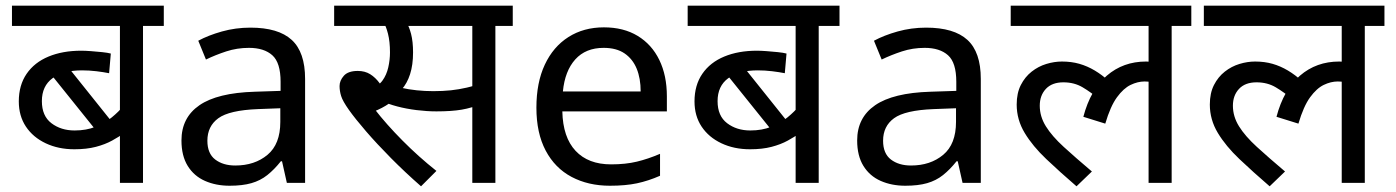

<svg xmlns="http://www.w3.org/2000/svg" viewBox="-20 -642 4900 674"><path d="M555 -551H482V0H401V-201L416 -175Q398 -162 373.5 -148.5Q349 -135 316.5 -126.5Q284 -118 241 -118Q185 -118 140.5 -139Q96 -160 71 -197.5Q46 -235 46 -286Q46 -343 73.5 -383Q101 -423 150.5 -443.5Q200 -464 265 -464Q279 -464 299 -462.5Q319 -461 338.5 -459Q358 -457 369 -454L363 -385Q343 -389 318 -392Q293 -395 268 -395Q202 -395 164.5 -367.5Q127 -340 127 -287Q127 -235 160.5 -209.5Q194 -184 242 -184Q283 -184 315.5 -197Q348 -210 372.5 -230Q397 -250 414 -271L401 -220V-551H22V-622H555ZM205 -424 377 -209 331 -167 143 -401Z M859 -545Q957 -545 1004 -502Q1051 -459 1051 -365V0H987L970 -76H966Q943 -47 918.5 -27.5Q894 -8 862.5 1Q831 10 786 10Q738 10 699.5 -7Q661 -24 639 -59.5Q617 -95 617 -149Q617 -229 680 -272.5Q743 -316 874 -320L965 -323V-355Q965 -422 936 -448Q907 -474 854 -474Q812 -474 774 -461.5Q736 -449 703 -433L676 -499Q711 -518 759 -531.5Q807 -545 859 -545ZM885 -259Q785 -255 746.5 -227Q708 -199 708 -148Q708 -103 735.5 -82Q763 -61 806 -61Q874 -61 919 -98.5Q964 -136 964 -214V-262Z M1377 -551 1405 -566Q1416 -550 1423 -523Q1430 -496 1430 -458Q1430 -414 1419.5 -381.5Q1409 -349 1390 -328L1389 -319Q1371 -296 1346.5 -279Q1322 -262 1291 -250L1295 -259Q1336 -206 1392.5 -149Q1449 -92 1512 -42L1458 12Q1402 -37 1352.5 -87Q1303 -137 1265 -181Q1227 -225 1205 -256Q1183 -287 1177.5 -305Q1172 -323 1172 -340Q1172 -359 1187 -376Q1202 -393 1236 -393Q1261 -393 1279.5 -381.5Q1298 -370 1313 -349.5Q1328 -329 1341 -300L1280 -331Q1308 -339 1322.5 -359Q1337 -379 1343 -405.5Q1349 -432 1349 -458Q1349 -496 1342 -523.5Q1335 -551 1326 -564L1369 -551H1153V-622H1549V-551ZM1719 -551V0H1638V-551H1528V-622H1780V-551ZM1501 -322Q1535 -322 1563 -325Q1591 -328 1619 -334.5Q1647 -341 1679 -353V-280Q1636 -263 1600.5 -257Q1565 -251 1512 -251Q1479 -251 1442.5 -255.5Q1406 -260 1374 -268.5Q1342 -277 1322 -287L1342 -347Q1362 -340 1388 -334Q1414 -328 1443 -325Q1472 -322 1501 -322Z M2100 -546Q2169 -546 2218.5 -516Q2268 -486 2294.5 -431.5Q2321 -377 2321 -304V-251H1954Q1956 -160 2000.5 -112.5Q2045 -65 2125 -65Q2176 -65 2215.5 -74.5Q2255 -84 2297 -102V-25Q2256 -7 2216 1.5Q2176 10 2121 10Q2045 10 1986.5 -21Q1928 -52 1895.5 -113.5Q1863 -175 1863 -264Q1863 -352 1892.5 -415Q1922 -478 1975.5 -512Q2029 -546 2100 -546ZM2099 -474Q2036 -474 1999.5 -433.5Q1963 -393 1956 -321H2229Q2229 -367 2215 -401Q2201 -435 2172.5 -454.5Q2144 -474 2099 -474Z M2927 -551H2854V0H2773V-201L2788 -175Q2770 -162 2745.5 -148.5Q2721 -135 2688.5 -126.5Q2656 -118 2613 -118Q2557 -118 2512.5 -139Q2468 -160 2443 -197.5Q2418 -235 2418 -286Q2418 -343 2445.5 -383Q2473 -423 2522.5 -443.5Q2572 -464 2637 -464Q2651 -464 2671 -462.5Q2691 -461 2710.5 -459Q2730 -457 2741 -454L2735 -385Q2715 -389 2690 -392Q2665 -395 2640 -395Q2574 -395 2536.5 -367.5Q2499 -340 2499 -287Q2499 -235 2532.5 -209.5Q2566 -184 2614 -184Q2655 -184 2687.5 -197Q2720 -210 2744.5 -230Q2769 -250 2786 -271L2773 -220V-551H2394V-622H2927ZM2577 -424 2749 -209 2703 -167 2515 -401Z M3231 -545Q3329 -545 3376 -502Q3423 -459 3423 -365V0H3359L3342 -76H3338Q3315 -47 3290.5 -27.5Q3266 -8 3234.5 1Q3203 10 3158 10Q3110 10 3071.5 -7Q3033 -24 3011 -59.5Q2989 -95 2989 -149Q2989 -229 3052 -272.5Q3115 -316 3246 -320L3337 -323V-355Q3337 -422 3308 -448Q3279 -474 3226 -474Q3184 -474 3146 -461.5Q3108 -449 3075 -433L3048 -499Q3083 -518 3131 -531.5Q3179 -545 3231 -545ZM3257 -259Q3157 -255 3118.5 -227Q3080 -199 3080 -148Q3080 -103 3107.5 -82Q3135 -61 3178 -61Q3246 -61 3291 -98.5Q3336 -136 3336 -214V-262Z M3528 -551V-622H4162V-551H4093V0H4012V-377L4056 -341Q4039 -351 4024.5 -353.5Q4010 -356 3998 -356Q3974 -356 3949 -344Q3924 -332 3901 -300.5Q3878 -269 3860 -208L3783 -232Q3808 -327 3865.5 -376.5Q3923 -426 4003 -426Q4020 -426 4037 -423Q4054 -420 4066 -416L4069 -394L4012 -413V-551ZM3841 -292Q3810 -318 3780.5 -335.5Q3751 -353 3713 -353Q3673 -353 3651.5 -330Q3630 -307 3630 -271Q3630 -233 3651.5 -198.5Q3673 -164 3714 -126.5Q3755 -89 3813 -40L3759 12Q3701 -38 3653 -83.5Q3605 -129 3577 -175.5Q3549 -222 3549 -275Q3549 -315 3563.5 -343.5Q3578 -372 3601.5 -390.5Q3625 -409 3653 -417.5Q3681 -426 3708 -426Q3741 -426 3769 -418Q3797 -410 3823 -394.5Q3849 -379 3873 -357Z M4206 -551V-622H4840V-551H4771V0H4690V-377L4734 -341Q4717 -351 4702.5 -353.5Q4688 -356 4676 -356Q4652 -356 4627 -344Q4602 -332 4579 -300.5Q4556 -269 4538 -208L4461 -232Q4486 -327 4543.5 -376.5Q4601 -426 4681 -426Q4698 -426 4715 -423Q4732 -420 4744 -416L4747 -394L4690 -413V-551ZM4519 -292Q4488 -318 4458.5 -335.5Q4429 -353 4391 -353Q4351 -353 4329.5 -330Q4308 -307 4308 -271Q4308 -233 4329.5 -198.5Q4351 -164 4392 -126.5Q4433 -89 4491 -40L4437 12Q4379 -38 4331 -83.5Q4283 -129 4255 -175.5Q4227 -222 4227 -275Q4227 -315 4241.5 -343.5Q4256 -372 4279.5 -390.5Q4303 -409 4331 -417.5Q4359 -426 4386 -426Q4419 -426 4447 -418Q4475 -410 4501 -394.5Q4527 -379 4551 -357Z"/></svg>

Font: hingl115
Style: Book
Weight: 400
Designer: Jelle Bosma - Monotype Design Team
Foundry: Monotype Imaging Inc.
Version: Version 2.003